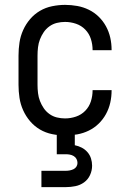

<svg xmlns="http://www.w3.org/2000/svg" viewBox="-20 -548 540 788"><path d="M247 8Q221 8 194 2.5Q167 -3 144 -16.5Q121 -30 103.5 -50.5Q86 -71 75 -95.5Q64 -120 60 -146.5Q56 -173 56 -200V-320Q56 -347 60 -373.5Q64 -400 75 -424.5Q86 -449 103.5 -469.5Q121 -490 144 -503.5Q167 -517 194 -522.5Q221 -528 247 -528Q272 -528 297 -523.5Q322 -519 344.5 -508Q367 -497 385 -479.5Q403 -462 415 -440Q427 -418 432.5 -393.5Q438 -369 438 -344Q438 -344 438 -343.5Q438 -343 438 -342H360Q360 -342 360 -342.5Q360 -343 360 -343Q360 -366 353 -388Q346 -410 330 -426.5Q314 -443 292 -450.5Q270 -458 247 -458Q230 -458 213.5 -454Q197 -450 183 -440Q169 -430 159.5 -416Q150 -402 144 -386.5Q138 -371 136 -354Q134 -337 134 -320V-200Q134 -183 136 -166Q138 -149 144 -133.5Q150 -118 159.5 -104Q169 -90 183 -80Q197 -70 213.5 -66Q230 -62 247 -62Q270 -62 292 -69.5Q314 -77 330 -93.5Q346 -110 353 -132Q360 -154 360 -177Q360 -177 360 -177.5Q360 -178 360 -178H438Q438 -177 438 -176.5Q438 -176 438 -176Q438 -151 432.5 -126.5Q427 -102 415 -80Q403 -58 385 -40.5Q367 -23 344.5 -12Q322 -1 297 3.5Q272 8 247 8ZM150 220V153H250Q258 153 266 151.5Q274 150 281.5 146.5Q289 143 293.5 136Q298 129 298 121Q298 112 294 104.5Q290 97 282.5 92.5Q275 88 266.5 86.5Q258 85 250 85H213V0H287V48Q302 51 315.5 58Q329 65 339 76.5Q349 88 353.5 102.5Q358 117 358 132Q358 152 349.5 170.5Q341 189 325 200.5Q309 212 289.5 216Q270 220 250 220Z"/></svg>

Font: Iosevka SS04
Style: Regular
Weight: 400
Monospace: yes
Designer: Belleve Invis
Foundry: Belleve Invis
Version: Version 19.0.0; ttfautohint (v1.8.4)